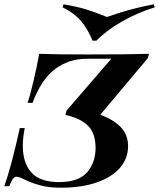

<svg xmlns="http://www.w3.org/2000/svg" viewBox="-57 -858 739 892"><path d="M630 -588 409 -325Q471 -302 504.5 -267Q538 -232 538 -179Q538 -122 500.5 -78.5Q463 -35 392.5 -10.5Q322 14 227 14Q170 14 133.5 4Q97 -6 80 -13.5Q63 -21 59 -23Q31 -37 20 -37Q10 -37 2.5 -26.5Q-5 -16 -14 7H-37Q-5 -82 35 -263H58Q49 -220 49 -180Q49 -101 89 -56.5Q129 -12 217 -12Q309 -12 348 -58Q387 -104 387 -171Q387 -239 351.5 -274Q316 -309 247 -324L252 -344L460 -585H346Q264 -585 200 -538Q136 -491 94 -380H71Q83 -415 99 -483Q115 -551 125 -608Q190 -605 349 -605Q546 -605 635 -608ZM657 -838 662 -824Q579 -798 507 -756.5Q435 -715 391 -669H373Q350 -725 318.5 -761.5Q287 -798 234 -824L238 -838Q303 -827 346 -813.5Q389 -800 440 -779Q545 -817 657 -838Z"/></svg>

Font: Playfair Display SC
Style: Bold Italic
Weight: 700
Italic angle: -14°
Designer: Claus Eggers Sørensen
Foundry: Claus Eggers Sørensen
Version: Version 1.200; ttfautohint (v1.6)